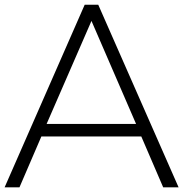

<svg xmlns="http://www.w3.org/2000/svg" viewBox="-33 -798 781 818"><path d="M143.3 -216.7 50 0H-13.3L327.8 -777.8H385.6L727.8 0H662.2L568.9 -216.7ZM356.7 -708.9 165.6 -270H546.7Z"/></svg>

Font: Paperlogy 3 Light
Style: Regular
Weight: 300
Designer: redesigned by Lee Juim, glyphs from Gmarket Sans & Montserrat
Foundry: PT&
Version: Version 1.001